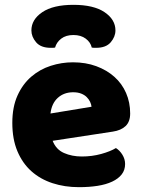

<svg xmlns="http://www.w3.org/2000/svg" viewBox="-20 -759 589 795"><path d="M198 -176Q212 -140 245 -125.5Q278 -111 319 -111Q361 -111 399 -121.5Q437 -132 460 -146Q476 -136 487 -118Q498 -100 498 -80Q498 -55 484 -37Q470 -19 444.5 -7Q419 5 384 10.5Q349 16 307 16Q248 16 197.5 -0.5Q147 -17 110 -50Q73 -83 52 -133Q31 -183 31 -250Q31 -316 52.5 -363.5Q74 -411 109.5 -441.5Q145 -472 190 -486.5Q235 -501 282 -501Q335 -501 378.5 -485Q422 -469 453.5 -441Q485 -413 502 -374Q519 -335 519 -289Q519 -255 500 -237Q481 -219 447 -214ZM283 -377Q245 -377 219.5 -354Q194 -331 189 -289L359 -317Q358 -327 353 -337.5Q348 -348 339 -357Q330 -366 316 -371.5Q302 -377 283 -377ZM284 -614Q253 -614 233.5 -599Q214 -584 208 -562Q203 -561 199 -561Q195 -561 190 -561Q149 -561 129.5 -584Q110 -607 110 -633Q110 -678 155 -708.5Q200 -739 284 -739Q368 -739 413 -708.5Q458 -678 458 -633Q458 -607 438.5 -584Q419 -561 378 -561Q373 -561 369 -561Q365 -561 360 -562Q355 -584 335 -599Q315 -614 284 -614Z"/></svg>

Font: Baloo Bhaina 2 ExtraBold
Style: Regular
Weight: 800
Designer: Yesha Goshar, Manish Minz, Shuchita Grover and Ek Type
Foundry: Ek Type
Version: Version 1.640;hotconv 1.0.111;makeotfexe 2.5.65597; ttfautoh